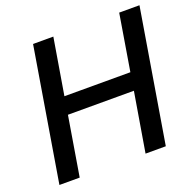

<svg xmlns="http://www.w3.org/2000/svg" viewBox="-128 -858 993 987"><g transform="rotate(-20 368.5 -364.0)"><path d="M32.7 0 153.3 -727.5H264.2L212.9 -419.9H573.7L624.5 -727.5H735.4L614.7 0H503.9L558.1 -324.2H197.3L143.6 0Z"/></g></svg>

Font: Inter 18pt Medium
Style: Italic
Weight: 500
Italic angle: -9.3988°
Designer: Rasmus Andersson
Foundry: rsms
Version: Version 4.001;git-66647c0bb